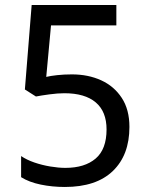

<svg xmlns="http://www.w3.org/2000/svg" viewBox="-20 -734 591 764"><path d="M238 10Q188 10 142 0.5Q96 -9 64 -29V-113Q86 -98 116.5 -87.5Q147 -77 180 -71.5Q213 -66 240 -66Q317 -66 360.5 -103Q404 -140 404 -219Q404 -290 361 -326.5Q318 -363 236 -363Q210 -363 176.5 -358.5Q143 -354 123 -350L79 -378L106 -714H443V-633H183L164 -428Q180 -432 207.5 -435Q235 -438 266 -438Q331 -438 382.5 -414.5Q434 -391 464.5 -344.5Q495 -298 495 -229Q495 -117 429 -53.5Q363 10 238 10Z"/></svg>

Font: bangla25
Style: Book
Weight: 400
Designer: Jelle Bosma - Monotype Design Team
Foundry: Monotype Imaging Inc.
Version: Version 2.003